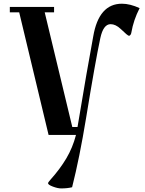

<svg xmlns="http://www.w3.org/2000/svg" viewBox="-20 -731 785 1040"><path d="M33.2 -664.1V-693.4H272.9V-664.1H222.2L371.6 -43H399.9Q452.1 -357.4 484.9 -533.2Q515.1 -710.9 640.6 -710.9Q684.1 -710.9 736.3 -687Q703.1 -622.6 691.4 -554.2Q690.4 -546.9 686.5 -542Q682.6 -537.1 678.7 -537.1Q671.9 -537.1 633.8 -574.2Q606.4 -600.1 579.1 -600.1Q539.6 -600.1 523.4 -524.4Q496.1 -397 446.3 -91.8Q411.1 123 370.6 283.2Q345.7 289.6 311 289.6Q293 289.6 266.6 279.8Q240.2 270 240.2 261.2Q240.2 257.3 253.4 242.2Q304.7 185.1 339.1 127.2Q373.5 69.3 391.6 0H243.2L84 -664.1Z"/></svg>

Font: Monomachus
Style: Medium
Weight: 500
Designer: Alexey Kryukov
Version: Version 1.0